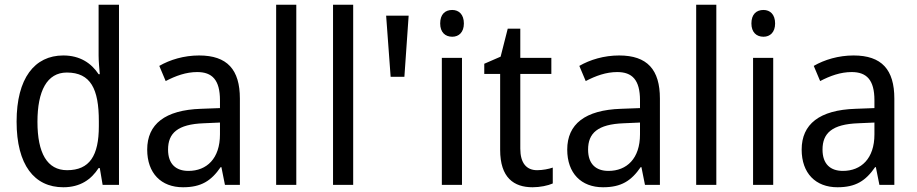

<svg xmlns="http://www.w3.org/2000/svg" viewBox="-20 -780 3868 810"><path d="M247 10C319 10 365 -23 396 -71H401L413 0H482V-760H396V-545C396 -524 399 -489 401 -467H396C365 -514 317 -546 247 -546C126 -546 50 -450 50 -267C50 -84 125 10 247 10ZM263 -62C179 -62 138 -134 138 -266C138 -396 178 -474 262 -474C363 -474 397 -404 397 -269V-248C397 -123 358 -62 263 -62Z M820 -546C756 -546 697 -528 652 -502L679 -438C721 -460 765 -476 812 -476C875 -476 908 -443 908 -357V-324L828 -321C676 -316 601 -256 601 -149C601 -49 660 10 752 10C829 10 871 -17 911 -75H914L929 0H992V-364C992 -486 939 -546 820 -546ZM840 -260 908 -263V-213C908 -111 852 -59 775 -59C723 -59 689 -87 689 -149C689 -218 729 -256 840 -260Z M1230 0V-760H1145V0Z M1470 0V-760H1385V0Z M1704 -714H1609L1628 -456H1686Z M1888 -738C1858 -738 1837 -720 1837 -681C1837 -644 1858 -625 1888 -625C1916 -625 1937 -644 1937 -681C1937 -719 1916 -738 1888 -738ZM1929 -536H1844V0H1929Z M2246 -62C2201 -62 2175 -92 2175 -153V-468H2306V-536H2175V-659H2122L2092 -541L2023 -511V-468H2090V-148C2090 -30 2148 10 2227 10C2258 10 2292 3 2312 -6V-73C2295 -67 2269 -62 2246 -62Z M2592 -546C2528 -546 2469 -528 2424 -502L2451 -438C2493 -460 2537 -476 2584 -476C2647 -476 2680 -443 2680 -357V-324L2600 -321C2448 -316 2373 -256 2373 -149C2373 -49 2432 10 2524 10C2601 10 2643 -17 2683 -75H2686L2701 0H2764V-364C2764 -486 2711 -546 2592 -546ZM2612 -260 2680 -263V-213C2680 -111 2624 -59 2547 -59C2495 -59 2461 -87 2461 -149C2461 -218 2501 -256 2612 -260Z M3002 0V-760H2917V0Z M3201 -738C3171 -738 3150 -720 3150 -681C3150 -644 3171 -625 3201 -625C3229 -625 3250 -644 3250 -681C3250 -719 3229 -738 3201 -738ZM3242 -536H3157V0H3242Z M3581 -546C3517 -546 3458 -528 3413 -502L3440 -438C3482 -460 3526 -476 3573 -476C3636 -476 3669 -443 3669 -357V-324L3589 -321C3437 -316 3362 -256 3362 -149C3362 -49 3421 10 3513 10C3590 10 3632 -17 3672 -75H3675L3690 0H3753V-364C3753 -486 3700 -546 3581 -546ZM3601 -260 3669 -263V-213C3669 -111 3613 -59 3536 -59C3484 -59 3450 -87 3450 -149C3450 -218 3490 -256 3601 -260Z"/></svg>

Font: Noto Sans Lao SemiCondensed
Style: Regular
Weight: 400
Width: 4
Designer: Monotype Design Team
Foundry: Monotype Imaging Inc.
Version: Version 2.004